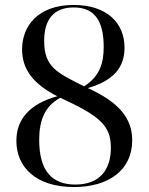

<svg xmlns="http://www.w3.org/2000/svg" viewBox="-20 -744 599 774"><path d="M278 10C420 10 513 -60 513 -178C513 -268 459 -332 334 -389C439 -419 482 -473 482 -552C482 -652 410 -724 277 -724C131 -724 69 -637 69 -545C69 -465 113 -406 211 -356C98 -325 46 -262 46 -176C46 -71 124 10 278 10ZM319 -396C211 -450 158 -473 158 -579C158 -667 198 -714 277 -714C357 -714 398 -666 398 -555C398 -493 384 -437 319 -396ZM284 0C192 0 138 -52 138 -180C138 -260 161 -316 223 -350C383 -276 427 -238 427 -148C427 -60 382 0 284 0Z"/></svg>

Font: Noto Serif Display
Style: Regular
Weight: 400
Designer: Monotype Design Team
Foundry: Monotype Imaging Inc.
Version: Version 2.009